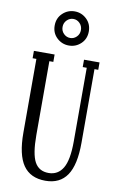

<svg xmlns="http://www.w3.org/2000/svg" viewBox="-102 -987 651 1052"><g transform="rotate(10 224.0 -461.0)"><path d="M292.7 -768.8Q264.6 -742.2 226.1 -742.2Q187.5 -742.2 159.2 -768.8Q130.9 -795.4 130.9 -836.9Q130.9 -878.4 159.2 -905.3Q187.5 -932.1 226.1 -932.1Q264.6 -932.1 292.7 -905.3Q320.8 -878.4 320.8 -836.9Q320.8 -795.4 292.7 -768.8ZM190.2 -799.3Q205.6 -784.2 226.1 -784.2Q246.6 -784.2 261.7 -799.3Q276.9 -814.5 276.9 -836.9Q276.9 -859.4 261.7 -874.8Q246.6 -890.1 226.1 -890.1Q205.6 -890.1 190.2 -874.8Q174.8 -859.4 174.8 -836.9Q174.8 -814.5 190.2 -799.3ZM228 9.8Q144.5 9.8 104.2 -48.1Q64 -106 64 -229V-639.2H43V-680.2H158.2V-639.2H136.2V-229Q136.2 -123 160.2 -79.1Q184.1 -35.2 237.8 -35.2Q289.6 -35.2 316.9 -80.3Q344.2 -125.5 344.2 -229V-639.2H321.8V-680.2H408.2V-639.2H387.2V-229Q387.2 -106.4 347.7 -48.3Q308.1 9.8 228 9.8Z"/></g></svg>

Font: Margherita
Style: Regular
Weight: 400
Designer: James Puckett
Foundry: Dunwich Type Founders
Version: Version 1.008;hotconv 1.0.109;makeotfexe 2.5.65596